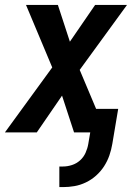

<svg xmlns="http://www.w3.org/2000/svg" viewBox="-32 -540 552 783"><path d="M210 223V139H225Q243 139 261.5 133Q280 127 294.5 114Q309 101 317 83Q325 65 328 47L336 0H270L221 -150L118 0H-12L181 -265L74 -520H204L253 -370L356 -520H486L293 -255L360 -96H450L426 47Q422 71 414 94Q406 117 392.5 138Q379 159 360 176Q341 193 318 204Q295 215 271.5 219Q248 223 225 223Z"/></svg>

Font: Iosevka SS18
Style: Bold Italic
Weight: 700
Italic angle: -9°
Monospace: yes
Designer: Belleve Invis
Foundry: Belleve Invis
Version: Version 25.1.1; ttfautohint (v1.8.4)